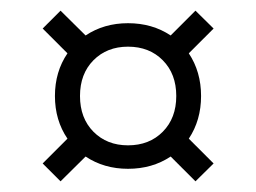

<svg xmlns="http://www.w3.org/2000/svg" viewBox="-20 -398 480 360"><path d="M60 -91.5 106.5 -138Q83 -172.5 83 -218Q83 -263.5 106.5 -298L60 -344.5L93.5 -378L140.5 -331.5Q175 -354.5 220 -354.5Q265.5 -354.5 300 -331.5L346.5 -378L380.5 -344.5L334 -298Q357 -263.5 357 -218Q357 -172.5 334 -138L380.5 -91.5L346.5 -58L300 -104.5Q265.5 -81.5 220 -81.5Q175 -81.5 140.5 -104.5L93.5 -58ZM220 -125.5Q260 -125.5 285.2 -151Q310.5 -176.5 310.5 -218Q310.5 -259.5 285.2 -285Q260 -310.5 220 -310.5Q180.5 -310.5 155.2 -285Q130 -259.5 130 -218Q130 -176.5 155.2 -151Q180.5 -125.5 220 -125.5Z"/></svg>

Font: Newsreader Text Medium
Style: Regular
Weight: 500
Designer: Hugues Gentile
Foundry: Production Type
Version: Version 1.002